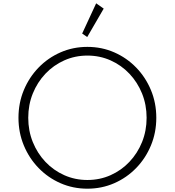

<svg xmlns="http://www.w3.org/2000/svg" viewBox="-20 -1123 1056 1159"><path d="M507.5 16Q421 16 345.5 -17Q270 -50 213 -108.8Q156 -167.5 123.8 -245.2Q91.5 -323 91.5 -412Q91.5 -501.5 123.8 -579Q156 -656.5 213 -715.2Q270 -774 345.5 -807Q421 -840 507.5 -840Q594 -840 669.5 -807Q745 -774 802 -715.2Q859 -656.5 891.2 -579Q923.5 -501.5 923.5 -412Q923.5 -323 891.2 -245.2Q859 -167.5 802 -108.8Q745 -50 669.5 -17Q594 16 507.5 16ZM507.5 -36.5Q582.5 -36.5 647.5 -65.5Q712.5 -94.5 761.2 -146Q810 -197.5 837.5 -265.5Q865 -333.5 865 -412Q865 -490.5 837.5 -558.5Q810 -626.5 761.2 -678Q712.5 -729.5 647.5 -758.5Q582.5 -787.5 507.5 -787.5Q433 -787.5 368 -758.5Q303 -729.5 254.2 -678Q205.5 -626.5 178 -558.5Q150.5 -490.5 150.5 -412Q150.5 -333.5 178 -265.5Q205.5 -197.5 254.2 -146Q303 -94.5 368 -65.5Q433 -36.5 507.5 -36.5ZM506.5 -899.5 476 -920.5 560.5 -1103 606 -1071Z"/></svg>

Font: Spartan Thin Light
Style: Regular
Weight: 300
Version: Version 1.004